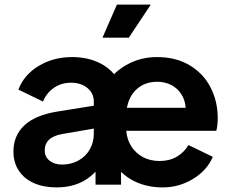

<svg xmlns="http://www.w3.org/2000/svg" viewBox="-20 -804 1007 836"><path d="M38.5 -144.2Q38.5 -213 85.5 -257.6Q132.5 -302.2 226.8 -317.8L388.5 -343.8V-362Q388.5 -397.2 361 -420.5Q333.5 -443.8 288.8 -443.8Q246.8 -443.8 214.6 -421.6Q182.5 -399.5 167.2 -361.8L60.2 -413.8Q84 -477.8 148 -516.6Q212 -555.5 294 -555.5Q364.2 -555.5 417.5 -527.8Q470.8 -500 496.8 -451.2L450.8 -451.5Q487.5 -500.2 543 -527.9Q598.5 -555.5 663.8 -555.5Q745.2 -555.5 805 -520.2Q864.8 -485 896.4 -424.1Q928 -363.2 928 -290Q928 -256 921.8 -234.5H529.8Q533 -195 552.8 -165.2Q572.5 -135.5 603.8 -119.2Q635 -103 674.8 -103Q717.8 -103 749.6 -121.6Q781.5 -140.2 800.5 -172.5L906.5 -121.2Q882 -62.8 821.2 -25.4Q760.5 12 688.2 12Q621.8 12 568.1 -13.4Q514.5 -38.8 478.5 -89L507 -115.8V0H396V-116.8L421.8 -89Q399.2 -55.8 370.5 -33.2Q341.8 -10.8 305.6 0.6Q269.5 12 226 12Q169.2 12 126.9 -7.1Q84.5 -26.2 61.5 -61.5Q38.5 -96.8 38.5 -144.2ZM388.5 -221.5V-244.2L251.5 -220.5Q212.8 -213.8 193.8 -195.9Q174.8 -178 174.8 -148.8Q174.8 -121 195.9 -104.2Q217 -87.5 249.8 -87.5Q290 -87.5 321.9 -105.2Q353.8 -123 371.1 -153.8Q388.5 -184.5 388.5 -221.5ZM663.8 -448Q630.2 -448 603 -434.8Q575.8 -421.5 557.4 -395.8Q539 -370 532.5 -334.5H788.5Q786.2 -367.8 769.8 -393.6Q753.2 -419.5 725.8 -433.8Q698.2 -448 663.8 -448ZM489.2 -784H636.5L541 -640H426.2Z"/></svg>

Font: Trafiko Sans Variable
Style: Regular
Weight: 400
Designer: Gumpita Rahayu / Trafiko
Foundry: Tokotype / Trafiko
Version: Version 0.001;FEAKit 1.0